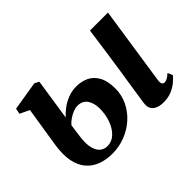

<svg xmlns="http://www.w3.org/2000/svg" viewBox="-108 -782 1025 1025"><g transform="rotate(-45 404.0 -269.5)"><path d="M636 10.5Q610.5 10.5 592 2.8Q573.5 -5 564.2 -20.2Q555 -35.5 558 -58Q559.5 -69.5 562.2 -88.8Q565 -108 569 -134Q573 -160 578 -192.5Q583 -225 589 -263.5Q595 -302 601.2 -345.5Q607.5 -389 614.5 -437.5Q621.5 -486 628.5 -539H764.5L698 -95.5Q695.5 -77.5 700.2 -69.2Q705 -61 714.5 -61Q724.5 -61 735 -66.5Q745.5 -72 761 -86L773.5 -58Q765.5 -47.5 747.2 -31.2Q729 -15 701 -2.2Q673 10.5 636 10.5ZM248.5 11Q202 11 164.2 -3.2Q126.5 -17.5 100.8 -47.5Q75 -77.5 65.5 -124.5Q56 -171.5 66 -238L102 -465.5L48.5 -491L54.5 -523L219.5 -550L244.5 -537L209 -302.5Q224 -320 247.8 -338Q271.5 -356 301.8 -368Q332 -380 365 -380Q405 -380 436.5 -364.8Q468 -349.5 487 -315.2Q506 -281 506 -224Q506 -175 485.2 -132.2Q464.5 -89.5 428.5 -57.2Q392.5 -25 346.2 -7Q300 11 248.5 11ZM257.5 -36.5Q293 -36.5 318.5 -61.2Q344 -86 357.8 -125.2Q371.5 -164.5 371.5 -207.5Q371.5 -248 353.5 -275.2Q335.5 -302.5 296.5 -302.5Q282 -302.5 264.5 -295.5Q247 -288.5 230.2 -277.2Q213.5 -266 201.5 -252Q198 -231.5 195.2 -210Q192.5 -188.5 189.5 -165.5Q185 -120 193.2 -91.5Q201.5 -63 218.5 -49.8Q235.5 -36.5 257.5 -36.5Z"/></g></svg>

Font: Merriweather 60pt
Style: Bold Italic
Weight: 700
Italic angle: -7.8°
Version: Version 2.101